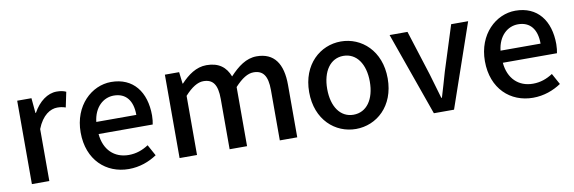

<svg xmlns="http://www.w3.org/2000/svg" viewBox="-46 -877 3731 1247"><g transform="rotate(-10 1820.0 -253.5)"><path d="M87 -528V22H202V-321C236 -408 290 -439 335 -439C357 -439 371 -436 390 -430L411 -530C394 -538 376 -542 349 -542C290 -542 232 -500 193 -429H190L181 -528Z M725 35C797 35 860 11 911 -23L871 -96C831 -70 789 -55 740 -55C645 -55 579 -118 570 -223H927C930 -237 933 -259 933 -282C933 -437 854 -542 708 -542C580 -542 457 -431 457 -253C457 -71 576 35 725 35ZM569 -303C580 -399 641 -452 710 -452C790 -452 833 -397 833 -303Z M1061 -528V22H1176V-368C1221 -418 1262 -443 1299 -443C1362 -443 1391 -405 1391 -310V22H1506V-368C1552 -418 1592 -443 1630 -443C1692 -443 1722 -405 1722 -310V22H1837V-324C1837 -464 1783 -542 1668 -542C1599 -542 1543 -499 1489 -441C1465 -504 1419 -542 1337 -542C1269 -542 1214 -501 1167 -451H1164L1155 -528Z M2223 35C2359 35 2482 -70 2482 -253C2482 -436 2359 -542 2223 -542C2087 -542 1964 -436 1964 -253C1964 -70 2087 35 2223 35ZM2083 -253C2083 -369 2137 -447 2223 -447C2310 -447 2364 -369 2364 -253C2364 -136 2310 -59 2223 -59C2137 -59 2083 -136 2083 -253Z M2543 -528 2738 22H2871L3061 -528H2949L2855 -232C2840 -178 2823 -122 2807 -68H2803L2755 -232L2661 -528Z M3391 35C3463 35 3526 11 3577 -23L3537 -96C3497 -70 3455 -55 3406 -55C3311 -55 3245 -118 3236 -223H3593C3596 -237 3599 -259 3599 -282C3599 -437 3520 -542 3374 -542C3246 -542 3123 -431 3123 -253C3123 -71 3242 35 3391 35ZM3235 -303C3246 -399 3307 -452 3376 -452C3456 -452 3499 -397 3499 -303Z"/></g></svg>

Font: コーポレート・ロゴ ver3 Medium
Style: Regular
Weight: 500
Designer: [KANA_main] LOGOTYPE.JP [Source Han Sans] Ryoko NISHIZUKA 西塚涼子 (kana, bopomofo & ideographs); Paul D. Hunt (Latin, Greek
Version: Version 12.001;FEAKit 1.0